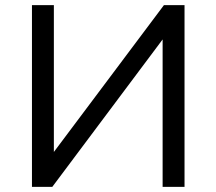

<svg xmlns="http://www.w3.org/2000/svg" viewBox="-20 -725 840 745"><path d="M104 0V-705H189V-130H185L616 -705H696V0H611V-576H614L183 0Z"/></svg>

Font: Nunito Sans 8pt
Style: Regular
Weight: 400
Version: Version 3.101;gftools[0.9.27]